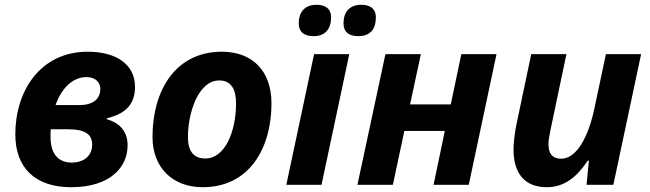

<svg xmlns="http://www.w3.org/2000/svg" viewBox="-20 -772 2715 802"><path d="M277 10C440 10 513 -73 513 -165C513 -229 473 -261 426 -274V-278C494 -294 544 -328 544 -409C544 -504 464 -556 347 -556C148 -556 44 -392 44 -211C44 -70 128 10 277 10ZM212 -333C237 -404 284 -450 341 -450C374 -450 399 -432 399 -401C399 -356 366 -333 310 -333ZM279 -93C230 -93 191 -122 191 -201C191 -210 191 -221 192 -232H263C336 -232 365 -211 365 -168C365 -124 334 -93 279 -93Z M826 10C1024 10 1114 -156 1114 -340C1114 -476 1034 -556 907 -556C712 -556 617 -393 617 -200C617 -70 703 10 826 10ZM838 -110C789 -110 765 -140 765 -200C765 -298 807 -436 896 -436C948 -436 966 -395 966 -340C966 -223 920 -110 838 -110Z M1323 0 1439 -546H1292L1176 0ZM1477 -621C1528 -621 1550 -652 1550 -699C1550 -739 1522 -752 1489 -752C1442 -752 1415 -724 1415 -675C1415 -635 1441 -621 1477 -621ZM1290 -621C1339 -621 1363 -652 1363 -699C1363 -739 1335 -752 1302 -752C1255 -752 1228 -724 1228 -675C1228 -635 1254 -621 1290 -621Z M1621 0 1669 -225H1838L1791 0H1938L2054 -546H1907L1863 -336H1693L1738 -546H1590L1473 0Z M2264 10C2340 10 2392 -36 2435 -101H2440L2430 0H2542L2658 -546H2511L2463 -320C2439 -204 2390 -109 2324 -109C2289 -109 2271 -129 2271 -169C2271 -184 2274 -204 2279 -227L2346 -546H2199L2137 -251C2129 -212 2125 -171 2125 -147C2125 -51 2169 10 2264 10Z"/></svg>

Font: BC Sans
Style: Bold Italic
Weight: 700
Italic angle: -12°
Designer: Monotype Design Team
Province of B.C.
Foundry: Monotype Imaging Inc.
Version: Version 2.000;GOOG;noto-source:20170915:90ef993387c0